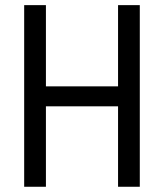

<svg xmlns="http://www.w3.org/2000/svg" viewBox="-20 -713 626 733"><path d="M430.7 0H513.7V-693.4H430.7V-383.3H155.3V-693.4H72.3V0H155.3V-307.1H430.7Z"/></svg>

Font: Cascadia Code SemiLight
Style: Regular
Weight: 350
Monospace: yes
Designer: Aaron Bell
Foundry: Saja Typeworks
Version: Version 2404.023